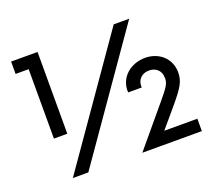

<svg xmlns="http://www.w3.org/2000/svg" viewBox="-104 -735 982 876"><g transform="rotate(-20 387.0 -297.0)"><path d="M155.3 -198.2V-595.2H26.9V-535.2H90.3V-198.2ZM524.9 -594.7 109.9 0.5H185.1L600.1 -594.7ZM575.7 -59.6 654.3 -152.3C710 -218.8 727.1 -245.1 726.6 -291C725.1 -357.4 673.3 -401.9 606.9 -402.3C535.6 -402.3 476.1 -353 480.5 -280.3H546.4C543.5 -318.4 569.8 -342.3 604 -341.8C632.8 -341.8 661.1 -325.2 661.1 -283.7C661.1 -260.7 653.8 -245.6 607.4 -190.9L447.3 0.5H736.3V-59.6Z"/></g></svg>

Font: Now SemiBold
Style: Regular
Weight: 600
Designer: Alfredo Marco Pradil
Foundry: Alfredo Marco Pradil
Version: Version 1.200;hotconv 1.0.109;makeotfexe 2.5.65596